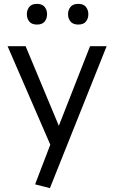

<svg xmlns="http://www.w3.org/2000/svg" viewBox="-20 -766 592 988"><path d="M236.8 202.1 160.6 182.6 238.8 -21.5 19 -528.3H111.8L282.7 -118.7L443.4 -528.3H528.8ZM382.8 -639.6Q356 -639.6 343 -655Q330.1 -670.4 330.1 -692.9Q330.1 -714.8 342.8 -730.5Q355.5 -746.1 382.8 -746.1Q409.7 -746.1 422.1 -730.5Q434.6 -714.8 434.6 -692.9Q434.6 -670.4 422.1 -655Q409.7 -639.6 382.8 -639.6ZM170.4 -639.6Q143.6 -639.6 130.9 -655Q118.2 -670.4 118.2 -692.9Q118.2 -714.8 130.6 -730.5Q143.1 -746.1 170.4 -746.1Q197.3 -746.1 209.7 -730.5Q222.2 -714.8 222.2 -692.9Q222.2 -670.4 209.7 -655Q197.3 -639.6 170.4 -639.6Z"/></svg>

Font: Comme
Style: Regular
Weight: 400
Designer: Vernon Adams
Foundry: Vernon Adams
Version: Version 1.000;gftools[0.9.27]